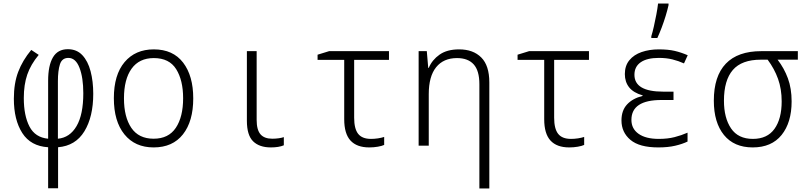

<svg xmlns="http://www.w3.org/2000/svg" viewBox="-20 -820 4544 1081"><path d="M251 9Q153 3 105.5 -71Q58 -145 58 -264Q58 -351 82.5 -415.5Q107 -480 156 -539L198 -511Q153 -457 133.5 -400Q114 -343 114 -268Q114 -169 146 -107.5Q178 -46 251 -39V-365Q251 -451 278 -497Q305 -543 362 -543Q412 -543 443.5 -509.5Q475 -476 490 -419Q505 -362 505 -292Q505 -162 455 -80.5Q405 1 307 9V240H251ZM306 -39Q373 -45 411 -110Q449 -175 449 -295Q449 -383 427.5 -438.5Q406 -494 365 -494Q329 -494 317.5 -458Q306 -422 306 -363Z M845 10Q740 10 680.5 -63.5Q621 -137 621 -267Q621 -399 681.5 -470.5Q742 -542 846 -542Q954 -542 1011 -467.5Q1068 -393 1068 -266Q1068 -137 1010 -63.5Q952 10 845 10ZM845 -39Q929 -39 970 -100.5Q1011 -162 1011 -267Q1011 -368 972 -430.5Q933 -493 846 -493Q764 -493 721 -433.5Q678 -374 678 -266Q678 -161 719.5 -100Q761 -39 845 -39Z M1505 10Q1440 10 1405 -24.5Q1370 -59 1370 -140V-532H1425V-145Q1425 -89 1446.5 -64Q1468 -39 1513 -39Q1531 -39 1549 -41.5Q1567 -44 1578 -48V-2Q1550 10 1505 10Z M2059 10Q1989 10 1953.5 -28.5Q1918 -67 1918 -149V-483H1768V-512L1833 -532H2170V-483H1974V-157Q1974 -95 1996.5 -66.5Q2019 -38 2069 -38Q2088 -38 2108 -41Q2128 -44 2143 -49V-4Q2130 2 2107 6Q2084 10 2059 10Z M2337 0V-532H2383L2391 -438H2394Q2413 -483 2455 -512.5Q2497 -542 2565 -542Q2644 -542 2689.5 -496.5Q2735 -451 2735 -356V241H2679V-346Q2679 -422 2647 -457.5Q2615 -493 2553 -493Q2477 -493 2435.5 -441.5Q2394 -390 2394 -290V0Z M3185 10Q3115 10 3079.5 -28.5Q3044 -67 3044 -149V-483H2894V-512L2959 -532H3296V-483H3100V-157Q3100 -95 3122.5 -66.5Q3145 -38 3195 -38Q3214 -38 3234 -41Q3254 -44 3269 -49V-4Q3256 2 3233 6Q3210 10 3185 10Z M3686 10Q3580 10 3529.5 -32.5Q3479 -75 3479 -142Q3479 -198 3510.5 -232Q3542 -266 3598 -280V-283Q3546 -298 3522 -328.5Q3498 -359 3498 -403Q3498 -450 3523.5 -481Q3549 -512 3592.5 -527Q3636 -542 3689 -542Q3742 -542 3778.5 -533.5Q3815 -525 3852 -509L3831 -463Q3800 -477 3766 -485.5Q3732 -494 3690 -494Q3623 -494 3587.5 -469.5Q3552 -445 3552 -399Q3552 -304 3714 -304H3772V-257H3704Q3535 -257 3535 -145Q3535 -95 3575.5 -66.5Q3616 -38 3689 -38Q3739 -38 3778 -48Q3817 -58 3851 -73V-23Q3822 -9 3781.5 0.5Q3741 10 3686 10ZM3647 -616Q3654 -638 3661.5 -671.5Q3669 -705 3675.5 -739Q3682 -773 3685 -800H3744V-791Q3738 -764 3728 -731Q3718 -698 3705.5 -665Q3693 -632 3681 -606H3647Z M4218 10Q4113 10 4056 -60Q3999 -130 3999 -253Q3999 -391 4066.5 -461.5Q4134 -532 4266 -532H4472V-484H4358Q4395 -436 4416 -379Q4437 -322 4437 -249Q4437 -130 4380.5 -60Q4324 10 4218 10ZM4219 -38Q4300 -38 4340.5 -94.5Q4381 -151 4381 -249Q4381 -319 4360.5 -376Q4340 -433 4302 -484H4264Q4156 -484 4106 -426Q4056 -368 4056 -253Q4056 -156 4096 -97Q4136 -38 4219 -38Z"/></svg>

Font: Noto Sans Mono SemiCondensed Light
Style: Regular
Weight: 300
Width: 4
Designer: Monotype Design Team
Foundry: Monotype Imaging Inc.
Version: Version 2.014; ttfautohint (v1.8.4.7-5d5b)